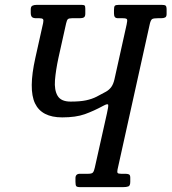

<svg xmlns="http://www.w3.org/2000/svg" viewBox="-20 -770 706 790"><path d="M501 -669Q504.5 -685 502.8 -690Q501 -695 485 -695H466.5Q456 -695 452.5 -700Q449 -705 449 -714.5V-729Q449 -742.5 452.5 -746.2Q456 -750 469 -750H645Q657 -750 661.2 -747Q665.5 -744 665.5 -731V-712Q665.5 -701.5 659.5 -698.2Q653.5 -695 642 -695H629Q612.5 -695 606.5 -691.8Q600.5 -688.5 596.5 -672L463.5 -72Q461.5 -61.5 464.2 -58.2Q467 -55 478 -55H495Q505 -55 510.5 -52.5Q516 -50 516 -39V-22Q516 -6 508.2 -3Q500.5 0 486 0H310.5Q297 0 293.8 -4Q290.5 -8 290.5 -22V-37Q290.5 -55 309 -55H343.5Q358 -55 362.5 -60.5Q367 -66 370 -80L420 -303.5Q426.5 -332 425.2 -338.5Q424 -345 405.5 -335Q366 -313.5 329 -300.2Q292 -287 236 -287Q151.5 -287 124 -344.8Q96.5 -402.5 125.5 -532L157.5 -675.5Q160 -687.5 156.8 -691.2Q153.5 -695 142 -695H129Q116.5 -695 111.5 -700Q106.5 -705 106.5 -718V-731Q106.5 -743 113.2 -746.5Q120 -750 131 -750H315Q325 -750 328 -747.5Q331 -745 331 -734V-714Q331 -702 325.2 -698.5Q319.5 -695 308 -695H276Q263.5 -695 259.2 -691Q255 -687 252 -673.5L220.5 -532Q209.5 -481 206.2 -440.2Q203 -399.5 217 -375.8Q231 -352 270.5 -352Q309.5 -352 334 -357.2Q358.5 -362.5 377.2 -372Q396 -381.5 416.5 -393Q429.5 -400.5 438 -412.2Q446.5 -424 451 -444Z"/></svg>

Font: Besley* Condensed
Style: Italic
Weight: 400
Width: 3
Italic angle: -13°
Designer: Owen Earl
Foundry: indestructible type*
Version: Version 3.000; ttfautohint (v1.8.3)